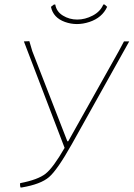

<svg xmlns="http://www.w3.org/2000/svg" viewBox="-20 -818 588 844"><path d="M440 -798 451 -788Q429 -740 373 -721.5Q317 -703 265.5 -721.5Q214 -740 204 -788L217 -798H223Q228 -767 256.5 -749.5Q285 -732 319.5 -732Q354 -732 387.5 -749.5Q421 -767 434 -798ZM68 -10 69 -13Q147 -28 180.5 -54.5Q214 -81 264 -168L85 -636L109 -637L122 -593L276 -197H280L502 -593L525 -636H548L295 -183Q232 -71 195.5 -39.5Q159 -8 76 6H70Q68 0 68 -10Z"/></svg>

Font: Alegreya Sans Thin
Style: Italic
Weight: 100
Italic angle: -7°
Designer: Juan Pablo del Peral
Foundry: Huerta Tipografica
Version: Version 2.007